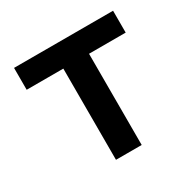

<svg xmlns="http://www.w3.org/2000/svg" viewBox="-127 -673 803 802"><g transform="rotate(-30 275.0 -272.5)"><path d="M36.1 -439.9V-545.4H513.7V-439.9H336.9V0H212.9V-439.9Z"/></g></svg>

Font: Interop SemBd
Style: Regular
Weight: 600
Designer: Rasmus Andersson, Google, Jang Haemin
Foundry: jhaemin
Version: Version 1.007